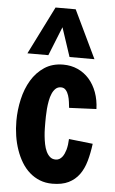

<svg xmlns="http://www.w3.org/2000/svg" viewBox="-58 -883 562 936"><g transform="rotate(5 223.0 -415.5)"><path d="M413.6 -197.8Q407.7 -151.4 396.7 -112.5Q385.7 -73.7 365.5 -45.9Q345.2 -18.1 313.5 -2.4Q281.7 13.2 234.4 13.2Q200.7 13.2 172.9 2.2Q145 -8.8 122.6 -28.6Q100.1 -48.3 83.5 -75.7Q66.9 -103 55.7 -135.3Q44.4 -167.5 38.8 -203.4Q33.2 -239.3 33.2 -276.4Q33.2 -330.6 45.2 -383.1Q57.1 -435.5 82 -477.1Q106.9 -518.6 145.5 -544.2Q184.1 -569.8 237.3 -569.8Q275.9 -569.8 308.3 -555.2Q340.8 -540.5 364.5 -513.7Q388.2 -486.8 401.9 -449.7Q415.5 -412.6 417 -368.2L283.7 -362.3Q282.2 -374.5 280.3 -390.9Q278.3 -407.2 273.4 -422.4Q268.6 -437.5 259.5 -448Q250.5 -458.5 235.8 -458.5Q220.2 -458.5 209.7 -448.7Q199.2 -439 192.4 -423.1Q185.5 -407.2 181.9 -387.5Q178.2 -367.7 176.5 -347.9Q174.8 -328.1 174.6 -310.5Q174.3 -293 174.3 -281.2Q174.3 -269.5 174.6 -252Q174.8 -234.4 176.8 -214.8Q178.7 -195.3 182.6 -175.8Q186.5 -156.2 193.8 -140.6Q201.2 -125 212.4 -115.2Q223.6 -105.5 240.2 -105.5Q250.5 -105.5 258.3 -110.1Q266.1 -114.7 272 -122.1Q277.8 -129.4 282 -138.9Q286.1 -148.4 289.1 -158.2Q295.4 -181.6 296.4 -210.9ZM58.1 -609.4 175.3 -843.8H273.9L386.2 -609.4H264.2L217.3 -751L160.6 -609.4Z"/></g></svg>

Font: Francois One
Style: Regular
Weight: 400
Designer: Vernon Adams
Foundry: vernon adams
Version: Version 1.000